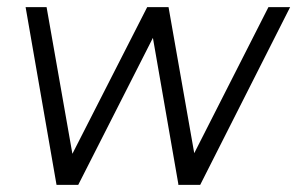

<svg xmlns="http://www.w3.org/2000/svg" viewBox="-20 -520 836 540"><path d="M139 0 52 -500H111L199 0ZM139 0 394 -500H454L200 0ZM482 0 395 -500H454L542 0ZM481 0 735 -500H796L543 0Z"/></svg>

Font: Figtree Light Light
Style: Italic
Weight: 300
Italic angle: -9.5°
Version: Version 2.000